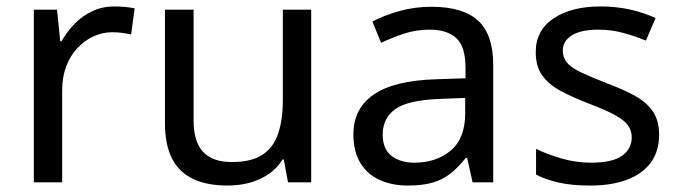

<svg xmlns="http://www.w3.org/2000/svg" viewBox="-20 -566 2111 596"><path d="M335 -546Q350 -546 367.5 -544.5Q385 -543 398 -540L387 -459Q374 -462 358.5 -464Q343 -466 329 -466Q298 -466 270 -453Q242 -440 220 -416.5Q198 -393 185.5 -360Q173 -327 173 -286V0H85V-536H157L167 -438H171Q188 -468 212 -492.5Q236 -517 267 -531.5Q298 -546 335 -546Z M946 -536V0H874L861 -71H857Q840 -43 813 -25Q786 -7 754 1.5Q722 10 687 10Q623 10 579.5 -10.5Q536 -31 514 -74Q492 -117 492 -185V-536H581V-191Q581 -127 610 -95Q639 -63 700 -63Q760 -63 794.5 -85.5Q829 -108 843.5 -151.5Q858 -195 858 -257V-536Z M1319 -545Q1417 -545 1464 -502Q1511 -459 1511 -365V0H1447L1430 -76H1426Q1403 -47 1378.5 -27.5Q1354 -8 1322.5 1Q1291 10 1246 10Q1198 10 1159.5 -7Q1121 -24 1099 -59.5Q1077 -95 1077 -149Q1077 -229 1140 -272.5Q1203 -316 1334 -320L1425 -323V-355Q1425 -422 1396 -448Q1367 -474 1314 -474Q1272 -474 1234 -461.5Q1196 -449 1163 -433L1136 -499Q1171 -518 1219 -531.5Q1267 -545 1319 -545ZM1345 -259Q1245 -255 1206.5 -227Q1168 -199 1168 -148Q1168 -103 1195.5 -82Q1223 -61 1266 -61Q1334 -61 1379 -98.5Q1424 -136 1424 -214V-262Z M2026 -148Q2026 -96 2000 -61Q1974 -26 1926 -8Q1878 10 1812 10Q1756 10 1715.5 1Q1675 -8 1644 -24V-104Q1676 -88 1721.5 -74.5Q1767 -61 1814 -61Q1881 -61 1911 -82.5Q1941 -104 1941 -140Q1941 -160 1930 -176Q1919 -192 1890.5 -208Q1862 -224 1809 -244Q1757 -264 1720 -284Q1683 -304 1663 -332Q1643 -360 1643 -404Q1643 -472 1698.5 -509Q1754 -546 1844 -546Q1893 -546 1935.5 -536.5Q1978 -527 2015 -510L1985 -440Q1951 -454 1914 -464Q1877 -474 1838 -474Q1784 -474 1755.5 -456.5Q1727 -439 1727 -409Q1727 -387 1740 -371.5Q1753 -356 1783.5 -341.5Q1814 -327 1865 -307Q1916 -288 1952 -268Q1988 -248 2007 -219.5Q2026 -191 2026 -148Z"/></svg>

Font: ugurmukhi25
Style: Book
Weight: 400
Designer: Jelle Bosma - Monotype Design Team
Foundry: Monotype Imaging Inc.
Version: Version 2.003